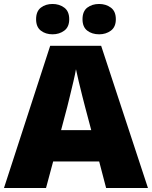

<svg xmlns="http://www.w3.org/2000/svg" viewBox="-20 -948 766 968"><path d="M515 0 480 -134H248L212 0H0L233 -717H490L726 0ZM409 -409Q404 -428 395 -463.5Q386 -499 377 -537Q368 -575 363 -599Q359 -575 350.5 -539Q342 -503 333.5 -468Q325 -433 319 -409L288 -292H440ZM162 -851Q162 -891 186 -909.5Q210 -928 245 -928Q279 -928 304 -909.5Q329 -891 329 -851Q329 -812 304 -793.5Q279 -775 245 -775Q210 -775 186 -793.5Q162 -812 162 -851ZM396 -851Q396 -891 420 -909.5Q444 -928 480 -928Q514 -928 539 -909.5Q564 -891 564 -851Q564 -812 539 -793.5Q514 -775 480 -775Q444 -775 420 -793.5Q396 -812 396 -851Z"/></svg>

Font: Noto Sans Cherokee Black
Style: Regular
Weight: 900
Designer: Monotype Design Team
Foundry: Monotype Imaging Inc.
Version: Version 2.001; ttfautohint (v1.8.4.7-5d5b)